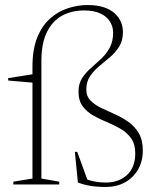

<svg xmlns="http://www.w3.org/2000/svg" viewBox="-20 -733 622 763"><path d="M109 -468Q109 -537.5 128.2 -584.5Q147.5 -631.5 179.5 -659.8Q211.5 -688 250.5 -700.5Q289.5 -713 328.5 -713Q366 -713 392.8 -704Q419.5 -695 436.2 -679.5Q453 -664 460.8 -645Q468.5 -626 468.5 -605.5Q468.5 -572 454 -548.5Q439.5 -525 417.8 -506.5Q396 -488 374.2 -470Q352.5 -452 337.8 -430.2Q323 -408.5 323 -377Q323 -350.5 339.2 -333.8Q355.5 -317 381.2 -304.5Q407 -292 435.5 -279.5Q464 -267 489.5 -249.2Q515 -231.5 531.2 -204.2Q547.5 -177 547.5 -134.5Q547.5 -92 528.5 -59.2Q509.5 -26.5 476.5 -8.2Q443.5 10 400.5 10Q363.5 10 337 5.2Q310.5 0.5 289.5 -8L277.5 -129.5H287L332 -5.5L320 -22Q336 -15.5 356.8 -11.5Q377.5 -7.5 400 -7.5Q452 -7.5 484.8 -37.8Q517.5 -68 517.5 -123.5Q517.5 -160.5 501 -183.5Q484.5 -206.5 459 -221.2Q433.5 -236 404.8 -247.8Q376 -259.5 350.5 -274Q325 -288.5 308.5 -310.8Q292 -333 292 -369Q292 -400 306 -422Q320 -444 340.5 -461.8Q361 -479.5 381.2 -498.5Q401.5 -517.5 415.5 -542.5Q429.5 -567.5 429.5 -603.5Q429.5 -627 417.2 -647Q405 -667 379.5 -679.2Q354 -691.5 314 -691.5Q264.5 -691.5 226.2 -670.5Q188 -649.5 166.2 -605Q144.5 -560.5 144.5 -490V-23.5L215.5 -11V0H33V-11L109 -23.5ZM117 -439 110.5 -404.5 12.5 -413V-422.5Z"/></svg>

Font: Newsreader 24pt ExtraLight
Style: Regular
Weight: 250
Designer: Hugues Gentile
Foundry: Production Type
Version: Version 1.003